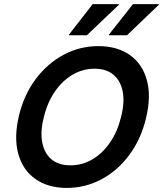

<svg xmlns="http://www.w3.org/2000/svg" viewBox="-20 -911 799 941"><path d="M307.5 10Q215 10 152.9 -34.2Q90.8 -78.3 69.2 -158.3Q47.5 -238.3 73.3 -345.8Q98.3 -448.3 155.8 -524.6Q213.3 -600.8 292.5 -642.9Q371.7 -685 461.7 -685Q555 -685 616.7 -641.2Q678.3 -597.5 700 -517.5Q721.7 -437.5 695 -329.2Q670 -226.7 612.5 -150Q555 -73.3 476.2 -31.7Q397.5 10 307.5 10ZM325 -100.8Q383.3 -100.8 432.9 -130Q482.5 -159.2 519.2 -212.5Q555.8 -265.8 573.3 -337.5Q591.7 -410 581.2 -462.9Q570.8 -515.8 535.8 -545Q500.8 -574.2 443.3 -574.2Q385.8 -574.2 335.8 -545Q285.8 -515.8 249.2 -462.5Q212.5 -409.2 195 -337.5Q176.7 -265.8 187.1 -212.5Q197.5 -159.2 232.5 -130Q267.5 -100.8 325 -100.8ZM513.3 -738.3 514.2 -741.7 631.7 -890.8H759.2L758.3 -887.5L602.5 -738.3ZM317.5 -738.3 318.3 -741.7 434.2 -890.8H563.3L562.5 -887.5L405.8 -738.3Z"/></svg>

Font: Funnel Sans SemiBold
Style: Italic
Weight: 600
Italic angle: -14.036°
Designer: NORD ID, Kristian Moeller
Foundry: Dicotype
Version: Version 1.000